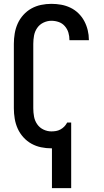

<svg xmlns="http://www.w3.org/2000/svg" viewBox="-20 -763 540 998"><path d="M250 215V8H247Q220 8 193.5 2.5Q167 -3 143.5 -16Q120 -29 101.5 -49.5Q83 -70 72 -94.5Q61 -119 56.5 -146Q52 -173 52 -200V-535Q52 -562 56.5 -589Q61 -616 72 -640.5Q83 -665 101.5 -685.5Q120 -706 143.5 -719Q167 -732 193.5 -737.5Q220 -743 247 -743Q273 -743 298 -738.5Q323 -734 346 -723Q369 -712 387.5 -694Q406 -676 418 -653.5Q430 -631 436 -606Q442 -581 442 -556V-554H341V-555Q341 -575 335.5 -593.5Q330 -612 317 -627Q304 -642 285.5 -648.5Q267 -655 247 -655Q226 -655 206 -645.5Q186 -636 173.5 -618Q161 -600 157 -578.5Q153 -557 153 -535V-200Q153 -178 157 -156.5Q161 -135 173.5 -117Q186 -99 206 -89.5Q226 -80 247 -80Q259 -80 271 -82Q283 -84 294 -90Q305 -96 313.5 -104.5Q322 -113 328 -124L329 -126H350V215Z"/></svg>

Font: Iosevka SS18 Semibold
Style: Regular
Weight: 600
Monospace: yes
Designer: Belleve Invis
Foundry: Belleve Invis
Version: Version 25.1.1; ttfautohint (v1.8.4)